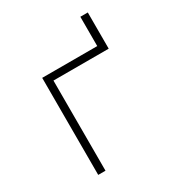

<svg xmlns="http://www.w3.org/2000/svg" viewBox="-163 -784 826 891"><g transform="rotate(-30 250.0 -338.5)"><path d="M104 0V-520H399V-677H439V-483H143V0Z"/></g></svg>

Font: Iosevka Extralight
Style: Regular
Weight: 200
Monospace: yes
Designer: Belleve Invis
Foundry: Belleve Invis
Version: Version 32.0.1; ttfautohint (v1.8.4)